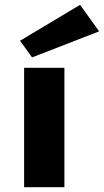

<svg xmlns="http://www.w3.org/2000/svg" viewBox="-20 -776 431 796"><path d="M391 -646 113 -538 63 -607 312 -756ZM247 0H80V-495H247Z"/></svg>

Font: Exo 2 Expanded
Style: Bold
Weight: 700
Width: 7
Designer: Natanael Gama
Version: Version 1.001;PS 001.001;hotconv 1.0.70;makeotf.lib2.5.58329